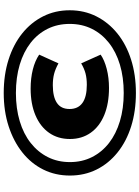

<svg xmlns="http://www.w3.org/2000/svg" viewBox="124 -880 767 1056"><g transform="rotate(-90 508.0 -352.5)"><path d="M524 11Q424 11 341 -15Q258 -41 197 -90Q136 -139 103 -205.5Q70 -272 70 -352Q70 -432 103 -498.5Q136 -565 197 -613.5Q258 -662 341 -689Q424 -716 524 -716Q624 -716 707.5 -689.5Q791 -663 851.5 -614.5Q912 -566 945.5 -499.5Q979 -433 979 -353Q979 -273 945.5 -206.5Q912 -140 851.5 -91Q791 -42 707.5 -15.5Q624 11 524 11ZM552 -137Q466 -137 403 -163Q340 -189 305.5 -237.5Q271 -286 271 -352Q271 -418 305 -466.5Q339 -515 401.5 -541.5Q464 -568 548 -568Q605 -568 653 -556Q701 -544 735 -521L687 -415Q656 -432 629 -439Q602 -446 567 -446Q503 -446 469.5 -423.5Q436 -401 436 -354Q436 -307 469.5 -283Q503 -259 569 -259Q604 -259 631 -266Q658 -273 687 -290L735 -183Q705 -162 656.5 -149.5Q608 -137 552 -137ZM524 -56Q610 -56 680 -77Q750 -98 800 -137.5Q850 -177 877 -231.5Q904 -286 904 -353Q904 -420 877 -474.5Q850 -529 800 -568Q750 -607 680 -628Q610 -649 524 -649Q439 -649 369 -628Q299 -607 249 -567.5Q199 -528 171.5 -473.5Q144 -419 144 -352Q144 -285 171.5 -230.5Q199 -176 249 -137Q299 -98 369 -77Q439 -56 524 -56Z"/></g></svg>

Font: Nunito Sans 10pt Expanded Black
Style: Italic
Weight: 900
Width: 7
Italic angle: -9°
Designer: Vernon Adams
Foundry: Vernon Adams
Version: Version 3.101;gftools[0.9.27]